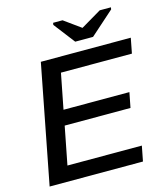

<svg xmlns="http://www.w3.org/2000/svg" viewBox="-127 -979 936 1076"><g transform="rotate(-15 341.0 -440.5)"><path d="M585 -87.9 567.9 0H26.4L159.7 -688H681.6L664.6 -600.1H252.9L212.9 -395.5H595.2L578.1 -308.1H196.3L153.3 -87.9ZM616.2 -869.6 478.5 -747.1H375L280.8 -869.6L282.7 -881.3H337.4L434.1 -811.5H435.1L553.2 -881.3H618.2Z"/></g></svg>

Font: Arimo Medium
Style: Italic
Weight: 500
Italic angle: -12°
Designer: Steve Matteson
Foundry: Monotype Imaging Inc.
Version: Version 1.33